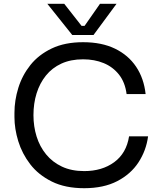

<svg xmlns="http://www.w3.org/2000/svg" viewBox="-20 -972 835 1010"><path d="M423 18Q323 18 252.5 -17Q182 -52 139 -108Q96 -164 76 -229.5Q56 -295 56 -356V-378Q56 -444 76.5 -510Q97 -576 140 -630Q183 -684 252 -717Q321 -750 417 -750Q515 -750 585 -716Q655 -682 696 -621Q737 -560 746 -477H646Q638 -539 606 -579.5Q574 -620 525.5 -640Q477 -660 417 -660Q352 -660 303 -637.5Q254 -615 221.5 -574.5Q189 -534 172.5 -481Q156 -428 156 -366Q156 -307 172.5 -254Q189 -201 222.5 -160Q256 -119 306 -95.5Q356 -72 423 -72Q517 -72 581 -119Q645 -166 659 -255H759Q749 -180 708.5 -118Q668 -56 596.5 -19Q525 18 423 18ZM472 -788H360L229 -952H318L409 -836H425L506 -952H593Z"/></svg>

Font: Sora Variable
Style: Regular
Weight: 400
Designer: Jonathan Barnbrook, Julián Moncada
Foundry: Barnbrook Fonts
Version: Version 2.000